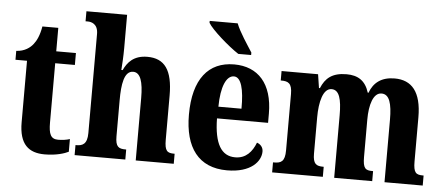

<svg xmlns="http://www.w3.org/2000/svg" viewBox="-51 -883 2334 1011"><g transform="rotate(5 1116.0 -378.0)"><path d="M214 10C277 10 320 -5 340 -15V-82C322 -76 300 -73 278 -73C239 -73 228 -99 228 -159V-473H332V-536H228V-660H144C136 -613 122 -584 107 -565C91 -544 62 -522 18 -520V-473H79V-148C79 -31 130 10 214 10Z M372 0H640V-53H637C600 -53 583 -62 583 -118V-309C583 -391 593 -464 641 -464C680 -464 695 -415 695 -330V0H896V-53H894C857 -53 843 -62 843 -123V-356C843 -491 800 -549 709 -549C636 -549 604 -509 585 -468H578C580 -492 583 -540 583 -585V-760H368V-707H380C397 -707 434 -700 434 -646V-122C434 -62 408 -53 376 -53H372Z M1184 -606H1252V-619C1228 -657 1184 -721 1167 -766H1019V-756C1039 -721 1129 -642 1184 -606ZM1178 10C1305 10 1356 -53 1356 -105C1356 -128 1341 -143 1323 -149C1304 -100 1272 -62 1215 -62C1142 -62 1104 -123 1102 -258H1372V-307C1372 -465 1294 -549 1168 -549C1032 -549 953 -453 953 -265C953 -91 1027 10 1178 10ZM1226 -320H1104C1105 -427 1132 -486 1172 -486C1210 -486 1227 -423 1226 -320Z M1416 0H1684V-53H1682C1645 -53 1627 -62 1627 -118V-309C1627 -391 1645 -464 1690 -464C1731 -464 1744 -415 1744 -330V0H1945V-53H1941C1905 -53 1891 -62 1891 -123V-321C1891 -398 1910 -464 1954 -464C1996 -464 2010 -415 2010 -330V0H2212V-53H2209C2172 -53 2158 -62 2158 -123V-356C2158 -491 2106 -549 2016 -549C1947 -549 1905 -517 1885 -462H1881C1862 -524 1822 -549 1762 -549C1685 -549 1650 -517 1628 -464H1623L1612 -536H1419V-486H1422C1458 -486 1479 -477 1479 -420V-122C1479 -62 1458 -53 1421 -53H1416Z"/></g></svg>

Font: Noto Serif Bengali ExtraCondensed ExtraBold
Style: Regular
Weight: 800
Width: 2
Designer: Juan Bruce, Universal Thirst, Indian Type Foundry and the Monotype Design Team.
Foundry: Monotype Imaging Inc.
Version: Version 2.003